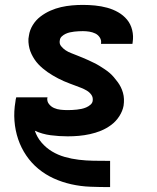

<svg xmlns="http://www.w3.org/2000/svg" viewBox="-20 -548 640 783"><path d="M428 215Q388 215 348.5 213.5Q309 212 271 203.5Q233 195 199 179.5Q165 164 136.5 140.5Q108 117 87 86Q66 55 54 19.5Q42 -16 39 -55Q36 -94 43 -134Q43 -138 44 -142Q45 -146 46 -150Q46 -150 46 -150.5Q46 -151 46 -151H174Q174 -151 174 -150.5Q174 -150 173 -149Q171 -135 179.5 -124Q188 -113 200.5 -107.5Q213 -102 227.5 -100.5Q242 -99 256 -99Q265 -99 274.5 -99.5Q284 -100 293.5 -101Q303 -102 312.5 -104Q322 -106 331.5 -110Q341 -114 349 -121Q357 -128 358 -137Q360 -151 352.5 -161.5Q345 -172 334 -178.5Q323 -185 311.5 -189.5Q300 -194 288 -198.5Q276 -203 264 -207.5Q252 -212 240.5 -217Q229 -222 217.5 -228Q206 -234 195 -240.5Q184 -247 174 -254Q164 -261 154.5 -269Q145 -277 136.5 -286Q128 -295 121 -305.5Q114 -316 108.5 -327.5Q103 -339 100 -351Q97 -363 96 -376.5Q95 -390 98 -403Q101 -425 113.5 -445.5Q126 -466 145 -480.5Q164 -495 185.5 -504.5Q207 -514 229 -519Q251 -524 273.5 -526Q296 -528 318 -528Q343 -528 368 -525.5Q393 -523 417 -516.5Q441 -510 462 -498Q483 -486 498 -468Q513 -450 519 -425.5Q525 -401 521 -376Q521 -374 520.5 -372Q520 -370 520 -369H392Q392 -369 392 -369.5Q392 -370 392 -371Q394 -384 387 -395Q380 -406 368.5 -411.5Q357 -417 344 -419Q331 -421 318 -421Q309 -421 300 -420.5Q291 -420 282.5 -419Q274 -418 265 -416Q256 -414 247.5 -410Q239 -406 232 -399.5Q225 -393 224 -384Q221 -370 229 -360Q237 -350 247.5 -343Q258 -336 270 -331.5Q282 -327 294 -322Q306 -317 317.5 -312.5Q329 -308 340.5 -302.5Q352 -297 363.5 -291.5Q375 -286 385.5 -279.5Q396 -273 406.5 -266Q417 -259 426.5 -251Q436 -243 444 -233.5Q452 -224 459.5 -214Q467 -204 472.5 -193Q478 -182 481.5 -169.5Q485 -157 485.5 -144Q486 -131 484 -117Q480 -95 466.5 -74Q453 -53 433.5 -38.5Q414 -24 392 -15Q370 -6 347 -1Q324 4 301.5 6Q279 8 256 8Q221 8 186.5 3.5Q152 -1 122 -15Q122 -15 122 -15Q122 -15 122 -15Q131 12 149.5 33.5Q168 55 192 69.5Q216 84 244 92Q272 100 301.5 103.5Q331 107 361 107.5Q391 108 421 108Q422 108 422.5 108Q423 108 423 108H426Q426 108 426.5 108Q427 108 427 108H429V215Z"/></svg>

Font: Iosevka SS04 XBd Ex Obl
Style: Regular
Weight: 800
Width: 7
Italic angle: -9°
Monospace: yes
Designer: Belleve Invis
Foundry: Belleve Invis
Version: Version 19.0.0; ttfautohint (v1.8.4)